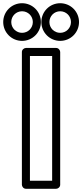

<svg xmlns="http://www.w3.org/2000/svg" viewBox="-101 -1148 511 1193"><path d="M36 -1078C73.2 -1078 103 -1048.2 103 -1011C103 -973.8 73.2 -944 36 -944C-1.2 -944 -31 -973.8 -31 -1011C-31 -1048.2 -1.2 -1078 36 -1078ZM36 -1128C-28.8 -1128 -81 -1075.8 -81 -1011C-81 -946.2 -28.8 -894 36 -894C100.8 -894 153 -946.2 153 -1011C153 -1075.8 100.8 -1128 36 -1128ZM273 -1078C310.2 -1078 340 -1048.2 340 -1011C340 -973.8 310.2 -944 273 -944C235.8 -944 206 -973.8 206 -1011C206 -1048.2 235.8 -1078 273 -1078ZM273 -1128C208.2 -1128 156 -1075.8 156 -1011C156 -946.2 208.2 -894 273 -894C337.8 -894 390 -946.2 390 -1011C390 -1075.8 337.8 -1128 273 -1128ZM223 -800V-25H85V-800ZM273 -825C273 -835.7 263.1 -850 248 -850H60C49.3 -850 35 -840.1 35 -825V0C35 10.7 44.9 25 60 25H248C258.7 25 273 15.1 273 0Z"/></svg>

Font: Hussar Techniczny
Style: Bold 
Weight: 700
Foundry: Cannot Into Space Fonts
Version: Version 0.77